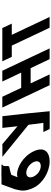

<svg xmlns="http://www.w3.org/2000/svg" viewBox="922 -1782 756 2847"><g transform="rotate(-90 1300.5 -359.0)"><path d="M263.6 -683.7C268.2 -697.3 298.1 -715.3 280.2 -715.2C203.2 -714.3 149 -719.4 80.4 -715.2H-9.7L-81.8 -518.8C-107.8 -419.4 -118.3 -362.4 -60.1 -239.2C3.4 -104.9 174.9 -1.2 332.1 -1.2C458.8 -1.2 558.1 -73.4 479.7 -239.2C402.5 -402.4 236.1 -484.8 140 -484.8C107.7 -484.8 94.7 -474.6 94.7 -474.6L131.3 -569.6C149.3 -574.7 180.6 -587.4 240.4 -597.9C277.9 -604.4 252.5 -651.4 263.6 -683.7ZM105.7 -239.2C76 -302.1 101.9 -348 160.5 -348C220.9 -348 290.2 -302.1 319.9 -239.2C348.8 -178 324.2 -132.9 262.2 -132.9C200.1 -132.9 134.6 -178 105.7 -239.2Z M397.8 -702.1 873 -315.4 902.2 -94.4H765.8L810 -0.9H914.6H1074.4L1043.1 -320.5L1000.4 -702.1H827L851.5 -477.7L586.5 -702.1Z M1487.1 -283.2H1713.2L1846.2 -1.9H2006L1674.5 -703.1H1514.7L1646.9 -423.5H1420.8L1288.6 -703.1H1128.8L1460.3 -1.9H1620.1Z M1880.4 -562.9H2047L2312.2 -1.9H2472L2206.8 -562.9H2373.4L2307.1 -703.1H1814.1Z"/></g></svg>

Font: Hussar
Style: BdOpOblFive
Weight: 700
Foundry: Cannot Into Space Fonts
Version: Version 2.00